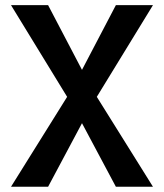

<svg xmlns="http://www.w3.org/2000/svg" viewBox="-20 -713 626 733"><path d="M422.4 0H564L349.6 -343.3L564 -693.4H422.4L293 -446.3L163.6 -693.4H22L236.3 -343.3L22 0H163.6L293 -242.7Z"/></svg>

Font: Cascadia Code NF SemiBold
Style: Regular
Weight: 600
Monospace: yes
Designer: Aaron Bell
Foundry: Saja Typeworks
Version: Version 2404.023